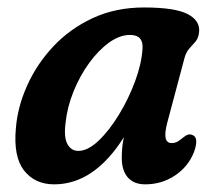

<svg xmlns="http://www.w3.org/2000/svg" viewBox="-20 -483 578 514"><path d="M427.5 -153.5Q413.5 -100 439.5 -100Q448.5 -100 455.8 -104.2Q463 -108.5 472.5 -116.5Q484.5 -126 494 -122Q514 -116 499 -75Q483.5 -36.5 448.2 -13Q413 10.5 368.5 10.5Q338.5 10.5 322.2 -8Q306 -26.5 306 -60Q306 -72 307 -85.2Q308 -98.5 311.5 -115.5Q232 10.5 125 10.5Q73.5 10.5 44.5 -26.5Q15.5 -63.5 22.5 -139.5Q27 -197 52.8 -254.2Q78.5 -311.5 122.8 -358.8Q167 -406 228.2 -434.5Q289.5 -463 365.5 -463Q448 -463 482 -445.5Q516 -428 513 -397.5Q511.5 -381.5 503.8 -372.2Q496 -363 487.2 -353.5Q478.5 -344 474 -328ZM155.5 -154Q150.5 -114.5 160.8 -96.8Q171 -79 189.5 -79Q215 -79 243.8 -106.2Q272.5 -133.5 298.5 -176.2Q324.5 -219 341.8 -265.8Q359 -312.5 361.5 -352Q364.5 -389.5 328 -389.5Q300.5 -389.5 272 -369Q243.5 -348.5 218.8 -314.5Q194 -280.5 177 -238.5Q160 -196.5 155.5 -154Z"/></svg>

Font: Fraunces 72pt S100 SemiBold
Style: Italic
Weight: 600
Italic angle: -16°
Version: Version 1.000; ttfautohint (v1.8.3)